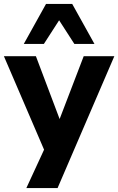

<svg xmlns="http://www.w3.org/2000/svg" viewBox="-29 -784 606 984"><path d="M106 180 214 -54V23L-9 -496H155L286 -149H267L400 -496H557L266 180ZM93 -559 207 -764H341L455 -559H352L274 -680L196 -559Z"/></svg>

Font: Nunito Sans 10pt ExtraBold
Style: Regular
Weight: 800
Designer: Vernon Adams
Foundry: Vernon Adams
Version: Version 3.101;gftools[0.9.27]